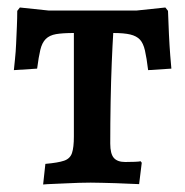

<svg xmlns="http://www.w3.org/2000/svg" viewBox="-20 -487 493 512"><path d="M95 5 101 -50Q135 -53 151 -58.5Q167 -64 172 -79Q177 -94 177 -123V-399Q147 -399 129.5 -396Q112 -393 102 -383Q92 -373 87.5 -354Q83 -335 79 -304L17 -300Q18 -311 20 -329.5Q22 -348 23 -370.5Q24 -393 25 -416Q26 -439 26 -458L33 -467L109 -459H345L421 -467L428 -458Q429 -428 430.5 -396Q432 -364 434 -339Q436 -314 437 -304L375 -300Q371 -333 366.5 -352.5Q362 -372 353 -381.5Q344 -391 327.5 -395Q311 -399 282 -399Q280 -368 278 -319.5Q276 -271 275 -215Q274 -159 274 -104Q274 -77 283.5 -66Q293 -55 314 -55Q328 -55 339.5 -55.5Q351 -56 355 -57L358 -53L351 4Q342 4 325.5 3Q309 2 289.5 1.5Q270 1 252 0.5Q234 0 222 0Q209 0 191 0.5Q173 1 154.5 2Q136 3 120 3.5Q104 4 95 5Z"/></svg>

Font: Alegreya SemiBold
Style: Regular
Weight: 600
Designer: Juan Pablo del Peral
Foundry: Huerta Tipografica
Version: Version 2.009